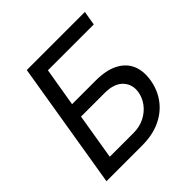

<svg xmlns="http://www.w3.org/2000/svg" viewBox="-190 -882 1035 1035"><g transform="rotate(-45 328.0 -364.0)"><path d="M43 0 163.1 -727.5H606L592.3 -646H242.7L205.6 -424.8H385.3Q464.8 -424.8 515.1 -398.9Q565.4 -373 585.9 -326.2Q606.4 -279.3 595.7 -215.3Q585 -151.9 548.6 -103.3Q512.2 -54.7 453.1 -27.3Q394 0 315.4 0ZM148.9 -80.6H328.6Q377.4 -80.6 414.6 -99.9Q451.7 -119.1 474.9 -150.1Q498 -181.2 503.9 -216.3Q513.2 -269 479.5 -306.2Q445.8 -343.3 372.1 -343.3H192.4Z"/></g></svg>

Font: Inter
Style: Italic
Weight: 400
Italic angle: -9.3988°
Designer: Rasmus Andersson
Foundry: rsms
Version: Version 4.001;git-66647c0bb